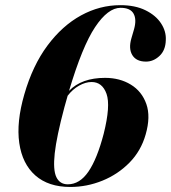

<svg xmlns="http://www.w3.org/2000/svg" viewBox="-20 -732 678 762"><path d="M457.5 -711.5Q516.5 -711.5 557.5 -691.2Q598.5 -671 619.2 -639.2Q640 -607.5 638 -572.5Q637 -532.5 613 -510Q589 -487.5 559.5 -487.5Q521 -487.5 505.2 -513.2Q489.5 -539 501.5 -580L512 -616Q523 -655 510 -678Q497 -701 458.5 -701Q408.5 -701 357.5 -624.5Q306.5 -548 254 -371.5Q304 -423 397 -423Q455.5 -423 499.2 -396.2Q543 -369.5 560.8 -319.2Q578.5 -269 558 -198Q539.5 -133 493.8 -86.5Q448 -40 386.5 -15Q325 10 259 10Q172 10 120.2 -35.8Q68.5 -81.5 56.5 -164.2Q44.5 -247 76.5 -357.5Q109.5 -472 168.2 -551Q227 -630 301.5 -670.8Q376 -711.5 457.5 -711.5ZM235.5 -306Q204.5 -190 197.2 -123.5Q190 -57 203.8 -28.8Q217.5 -0.5 249 -0.5Q296.5 -0.5 331 -51Q365.5 -101.5 391.5 -201Q419.5 -312.5 402.8 -359.5Q386 -406.5 343.5 -406.5Q319.5 -406.5 294 -392.2Q268.5 -378 248.5 -352Q242 -329.5 235.5 -306Z"/></svg>

Font: Fraunces 144pt
Style: Bold Italic
Weight: 700
Italic angle: -16°
Version: Version 1.000;[b76b70a41]